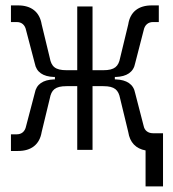

<svg xmlns="http://www.w3.org/2000/svg" viewBox="-20 -541 626 693"><path d="M19.5 3.9H45.4C92.3 3.9 123 -19 130.4 -64.5L159.7 -185.5C165.5 -216.3 178.7 -230 220.2 -230H258.8V0H314V-230H353C394 -230 407.7 -216.3 413.6 -185.5L442.9 -64.5C448.7 -26.4 470.7 -4.4 505.4 2V131.8H568.4V-60.1H532.2C515.6 -60.1 502 -68.8 498.5 -86.4L467.8 -205.1C461.9 -237.3 437 -252.9 398.4 -254.4H394.5V-263.2H398.4C437 -264.6 461.9 -280.3 467.8 -312.5L498.5 -431.6C502.4 -451.7 515.6 -461.4 532.2 -461.4H553.2V-521.5H527.3C480.5 -521.5 449.7 -498.5 442.9 -453.1L413.6 -332C407.7 -301.3 394 -287.6 353 -287.6H314V-517.6H258.8V-287.6H220.2C178.7 -287.6 165.5 -301.3 159.7 -332L130.4 -453.1C123 -498.5 92.3 -521.5 45.4 -521.5H19.5V-461.4H40.5C57.6 -461.4 70.3 -451.7 74.2 -431.6L105.5 -312.5C111.3 -280.3 135.7 -264.6 174.3 -263.2H178.2V-254.4H174.3C135.7 -252.9 111.3 -237.3 105.5 -205.1L74.2 -85.9C70.3 -65.9 57.6 -56.2 40.5 -56.2H19.5Z"/></svg>

Font: Cascadia Code PL Light
Style: Regular
Weight: 300
Monospace: yes
Designer: Aaron Bell
Foundry: Saja Typeworks
Version: Version 2404.023